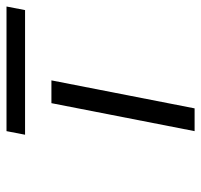

<svg xmlns="http://www.w3.org/2000/svg" viewBox="-34 -584 618 590"><g transform="rotate(-90 275.0 -289.0)"><path d="M253 -440H323L237 0H167ZM167 -578H550L539 -521H156Z"/></g></svg>

Font: Teachers[wght] Italic
Style: Regular
Weight: 400
Designer: Alfredo Marco Pradil & Chank Diesel
Version: Version 1.000;Glyphs 3.1.2 (3151)